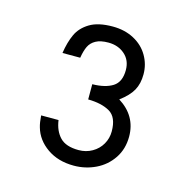

<svg xmlns="http://www.w3.org/2000/svg" viewBox="-71 -907 529 547"><g transform="rotate(15 193.5 -633.0)"><path d="M116.7 -542Q121.1 -510.7 138.7 -492.4Q156.2 -474.1 193.8 -474.1Q215.8 -474.1 233.6 -484.4Q251.5 -494.6 261.5 -512Q271.5 -529.3 271.5 -549.8Q271.5 -591.8 247.3 -606Q223.1 -620.1 183.1 -620.6V-665.5Q221.2 -666 243.2 -679.9Q265.1 -693.8 265.1 -729Q265.1 -757.8 245.6 -774.9Q226.1 -792 197.3 -792Q173.8 -792 160.2 -784.4Q146.5 -776.9 140.1 -763.7Q133.8 -750.5 130.4 -729.5H78.1Q83 -762.2 93.8 -785.6Q104.5 -809.1 129.4 -824.2Q154.3 -839.4 197.3 -839.4Q232.9 -839.4 260.3 -824.7Q287.6 -810.1 302.2 -784.9Q316.9 -759.8 316.9 -730.5Q316.9 -702.6 305.9 -682.9Q294.9 -663.1 268.6 -643.6Q323.2 -609.4 323.2 -548.3Q323.2 -511.7 304.7 -484.1Q286.1 -456.5 256.1 -442.1Q226.1 -427.7 191.9 -427.7Q145.5 -427.7 113 -450.4Q80.6 -473.1 70.8 -507.8Q66.9 -520.5 65.4 -542Z"/></g></svg>

Font: NMS Futura Pro Book
Style: Regular
Weight: 400
Designer: Blend3rman
Version: Version 0.1